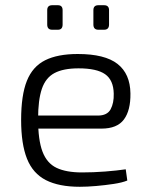

<svg xmlns="http://www.w3.org/2000/svg" viewBox="-20 -704 575 736"><path d="M278 -497Q382 -497 430.5 -459Q479 -421 480 -346Q481 -281 455 -246Q429 -211 369 -211H86V-261H355Q391 -261 404 -285Q417 -309 416 -345Q415 -397 383 -419.5Q351 -442 281 -442Q223 -442 189 -424Q155 -406 140.5 -363.5Q126 -321 126 -248Q126 -167 143 -122.5Q160 -78 197 -60.5Q234 -43 294 -43Q338 -43 383 -46.5Q428 -50 462 -55L468 -12Q449 -4 416 1Q383 6 348.5 9Q314 12 286 12Q206 12 156 -13.5Q106 -39 83.5 -95.5Q61 -152 61 -244Q61 -339 83 -394Q105 -449 153 -473Q201 -497 278 -497ZM379 -684Q398 -684 398 -665V-610Q398 -590 379 -590H357Q338 -590 338 -610V-665Q338 -684 357 -684ZM202 -684Q220 -684 220 -665V-610Q220 -590 202 -590H180Q161 -590 161 -610V-665Q161 -684 180 -684Z"/></svg>

Font: Exo 2 Light
Style: Regular
Weight: 300
Designer: Natanael Gama
Foundry: Natanael Gama
Version: Version 2.010